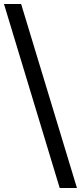

<svg xmlns="http://www.w3.org/2000/svg" viewBox="-20 -828 408 968"><path d="M281 120 0 -808H86.5L368 120Z"/></svg>

Font: Encode Sans SC Expanded
Style: Regular
Weight: 400
Width: 7
Designer: Multiple Designers
Foundry: Impallari Type
Version: Version 3.002